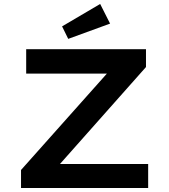

<svg xmlns="http://www.w3.org/2000/svg" viewBox="-20 -948 852 968"><path d="M86 0V-91L551 -613L597 -577H112V-700H716V-610L252 -87L206 -121H727V0ZM324 -752 293 -815 485 -928 535 -829Z"/></svg>

Font: Lexend Mega Medium
Style: Regular
Weight: 500
Version: Version 1.007